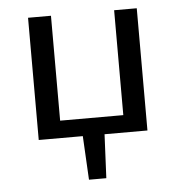

<svg xmlns="http://www.w3.org/2000/svg" viewBox="-45 -459 610 651"><g transform="rotate(-5 259.5 -133.5)"><path d="M367 -416H444V0H298L291 149H232L224 0H74V-416H152V-59H367Z"/></g></svg>

Font: EauTest Medium
Style: Italic
Weight: 500
Italic angle: -12°
Designer: Christian Thalmann (Catharsis Fonts)
Version: Version 0.001;PS 000.001;hotconv 1.0.88;makeotf.lib2.5.64775